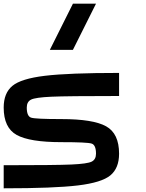

<svg xmlns="http://www.w3.org/2000/svg" viewBox="-20 -1020 790 1040"><path d="M0 -125Q281.2 -125 367.2 -128.9Q453.1 -132.8 476.6 -144.5Q500 -156.2 500 -187.5Q500 -234.4 476.6 -242.2Q453.1 -250 312.5 -250Q140.6 -250 70.3 -289.1Q0 -328.1 0 -437.5Q0 -515.6 46.9 -554.7Q93.8 -593.8 222.7 -609.4Q351.6 -625 625 -625V-500Q343.8 -500 257.8 -496.1Q171.9 -492.2 148.4 -480.5Q125 -468.8 125 -437.5Q125 -390.6 148.4 -382.8Q171.9 -375 312.5 -375Q484.4 -375 554.7 -335.9Q625 -296.9 625 -187.5Q625 -109.4 578.1 -70.3Q531.2 -31.2 402.3 -15.6Q273.4 0 0 0ZM375 -750H250L375 -1000H500Z"/></svg>

Font: CraftyPE
Style: Regular
Weight: 400
Designer: Erek Butcher
Foundry: Haunted Coop
Version: Version 0.018;April 4, 2024;FontCreator 15.0.0.2962 64-bit